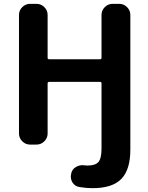

<svg xmlns="http://www.w3.org/2000/svg" viewBox="-20 -775 774 1002"><path d="M170.9 -754.9Q194.3 -754.9 211.4 -737.8Q228.5 -720.7 228.5 -697.3V-472.7Q228.5 -465.8 236.3 -465.8H502Q509.8 -465.8 509.8 -472.7V-697.3Q509.8 -720.7 526.9 -737.8Q543.9 -754.9 567.4 -754.9H602.5Q626 -754.9 643.1 -737.8Q660.2 -720.7 660.2 -697.3V5.9Q660.2 110.4 613.3 158.7Q566.4 207 462.9 207Q429.7 207 395.5 201.2Q372.1 198.2 358.4 177.7Q349.6 163.1 349.6 146.5Q349.6 139.6 351.6 132.8V129.9Q356.4 108.4 376 96.7Q392.6 86.9 411.1 86.9Q415 86.9 419.9 87.9Q428.7 88.9 437.5 88.9Q477.5 88.9 493.7 70.3Q509.8 51.8 509.8 0V-339.8Q509.8 -347.7 502 -347.7H236.3Q228.5 -347.7 228.5 -339.8V-78.1Q228.5 -54.7 211.4 -37.6Q194.3 -20.5 170.9 -20.5H136.7Q113.3 -20.5 96.2 -37.6Q79.1 -54.7 79.1 -78.1V-697.3Q79.1 -720.7 96.2 -737.8Q113.3 -754.9 136.7 -754.9Z"/></svg>

Font: Gen Jyuu Gothic Bold
Style: Bold
Weight: 700
Designer: [Source Han Sans]
Ryoko NISHIZUKA  (kana & ideographs); Paul D. Hunt (Latin, Greek & Cyrillic); Wenlong ZHANG  (bopomofo
Version: Version 1.002.20150607